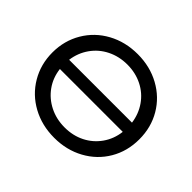

<svg xmlns="http://www.w3.org/2000/svg" viewBox="-157 -931 1162 1162"><g transform="rotate(45 424.0 -350.0)"><path d="M795 -350Q795 -248 747 -166.5Q699 -85 614 -38.5Q529 8 424 8Q318 8 233 -38.5Q148 -85 99.5 -167Q51 -249 51 -350Q51 -451 99.5 -533Q148 -615 233 -661.5Q318 -708 424 -708Q529 -708 614 -661.5Q699 -615 747 -533.5Q795 -452 795 -350ZM154 -390H692Q683 -456 646.5 -508.5Q610 -561 552 -590Q494 -619 424 -619Q354 -619 295.5 -590Q237 -561 200 -508.5Q163 -456 154 -390ZM692 -311H154Q162 -244 199 -192Q236 -140 294.5 -110.5Q353 -81 424 -81Q495 -81 552.5 -110Q610 -139 647 -191.5Q684 -244 692 -311Z"/></g></svg>

Font: Montserrat Alternates Medium
Style: Regular
Weight: 500
Designer: Julieta Ulanovsky
Foundry: Julieta Ulanovsky
Version: Version 7.200